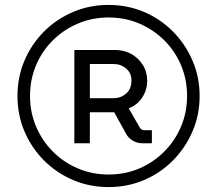

<svg xmlns="http://www.w3.org/2000/svg" viewBox="-20 -737 882 780"><path d="M421 23Q344 23 277 -5.5Q210 -34 159 -85Q108 -136 79.5 -203Q51 -270 51 -347Q51 -424 79.5 -491Q108 -558 159 -609Q210 -660 277 -688.5Q344 -717 421 -717Q498 -717 565 -688.5Q632 -660 682.5 -609Q733 -558 762 -491Q791 -424 791 -347Q791 -270 762 -203Q733 -136 682.5 -85Q632 -34 565 -5.5Q498 23 421 23ZM421 -28Q488 -28 545.5 -52.5Q603 -77 647 -121Q691 -165 715.5 -223Q740 -281 740 -347Q740 -414 715.5 -472Q691 -530 647 -573.5Q603 -617 545.5 -641.5Q488 -666 421 -666Q355 -666 297 -641.5Q239 -617 195 -573.5Q151 -530 126.5 -472Q102 -414 102 -347Q102 -281 126.5 -223Q151 -165 195 -121Q239 -77 297 -52.5Q355 -28 421 -28ZM282 -155V-534H447Q484 -534 513 -518Q542 -502 560 -473.5Q578 -445 578 -409Q578 -373 558.5 -342Q539 -311 503 -297L547 -220Q550 -214 555.5 -211Q561 -208 568 -208H597V-155H558Q538 -155 520.5 -165Q503 -175 493 -192L444 -281H345V-155ZM345 -338H441Q470 -338 492 -356.5Q514 -375 514 -411Q514 -440 492.5 -458.5Q471 -477 441 -477H345Z"/></svg>

Font: MuseoModerno SemiBold
Style: Regular
Weight: 400
Version: Version 1.001